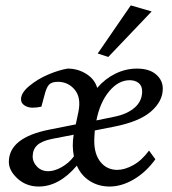

<svg xmlns="http://www.w3.org/2000/svg" viewBox="-20 -681 635 709"><path d="M379.9 -470.7 340.8 -483.4 462.9 -661.1 540 -638.7ZM123 7.8Q77.1 7.8 44.9 -21.5Q12.7 -50.8 12.7 -83Q12.7 -172.4 161.1 -202.1L259.8 -221.7L269.5 -267.6Q280.3 -320.3 256.1 -349.6Q231.9 -378.9 193.4 -378.9Q170.9 -378.9 160.9 -368.2Q150.9 -357.4 143.6 -327.1L132.8 -287.1Q115.7 -283.2 99.1 -283.4Q82.5 -283.7 70.1 -292Q57.6 -300.3 57.6 -314.5Q57.6 -338.4 88.4 -363.8Q119.1 -389.2 158.2 -405.8Q197.3 -422.4 229.5 -427.7Q267.6 -427.7 298.8 -408Q330.1 -388.2 338.9 -356.4Q367.7 -390.1 406 -408.9Q444.3 -427.7 485.4 -427.7Q531.2 -427.7 556.2 -406.2Q581.1 -384.8 581.1 -353.5Q581.1 -307.1 537.6 -269.3Q494.1 -231.4 399.4 -212.9L330.1 -199.2Q328.1 -173.8 328.1 -161.1Q328.1 -110.8 351.6 -82.3Q375 -53.7 413.1 -53.7Q439.9 -53.7 471.7 -71Q503.4 -88.4 530.3 -125L553.7 -92.8Q519.5 -45.4 474.4 -18.8Q429.2 7.8 384.8 7.8Q343.8 7.8 311.8 -12.5Q279.8 -32.7 263.7 -69.3Q198.2 7.8 123 7.8ZM459 -384.8Q417.5 -384.8 383.3 -344Q349.1 -303.2 335.9 -236.3L402.3 -250Q449.2 -259.3 477.1 -283.4Q504.9 -307.6 504.9 -343.8Q504.9 -364.3 491.9 -374.5Q479 -384.8 459 -384.8ZM100.6 -102.5Q100.6 -82.5 116.7 -65.7Q132.8 -48.8 158.2 -48.8Q180.7 -48.8 207.5 -63.7Q234.4 -78.6 252.9 -103.5Q245.1 -141.6 252 -183.6L171.9 -168Q133.3 -160.2 116.9 -144.3Q100.6 -128.4 100.6 -102.5Z"/></svg>

Font: Crimson Pro
Style: Italic
Weight: 400
Italic angle: -12°
Designer: Jacques Le Bailly
Foundry: Baron von Fonthausen
Version: Version 1.003